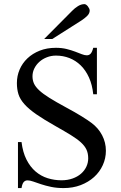

<svg xmlns="http://www.w3.org/2000/svg" viewBox="-20 -914 596 949"><path d="M503.4 -168.9Q503.4 -131.3 488 -97.7Q472.7 -64 444.8 -38.8Q417 -13.7 378.7 1Q340.3 15.6 294.4 15.6Q260.7 15.6 232.9 9.8Q205.1 3.9 183.1 -3.4Q161.1 -10.7 144.5 -16.6Q127.9 -22.5 116.2 -22.5Q104.5 -22.5 97.2 -14.2Q89.8 -5.9 86.4 15.6H68.8V-211.9H86.4Q92.8 -160.6 111.1 -124.8Q129.4 -88.9 156 -66.2Q182.6 -43.5 215.6 -33.2Q248.5 -22.9 283.7 -22.9Q314 -22.9 338.6 -31.7Q363.3 -40.5 380.4 -55.4Q397.5 -70.3 406.7 -89.8Q416 -109.4 416 -131.3Q416 -155.8 407.5 -174.3Q398.9 -192.9 379.9 -210.2Q360.8 -227.5 330.3 -246.3Q299.8 -265.1 256.3 -289.6Q197.3 -322.8 159.7 -348.9Q122.1 -375 100.6 -399.2Q79.1 -423.3 71.3 -448Q63.5 -472.7 63.5 -503.4Q63.5 -538.6 76.9 -570.1Q90.3 -601.6 115.5 -625.5Q140.6 -649.4 176.3 -663.6Q211.9 -677.7 256.3 -677.7Q285.2 -677.7 308.8 -671.9Q332.5 -666 351.1 -658.9Q369.6 -651.9 384 -646.2Q398.4 -640.6 409.2 -640.6Q420.4 -640.6 428 -648.7Q435.5 -656.7 440.9 -677.7H459V-448.2H440.9Q436 -495.1 419.9 -530.8Q403.8 -566.4 379.2 -590.6Q354.5 -614.7 323.2 -627Q292 -639.2 256.8 -639.2Q232.9 -639.2 211.7 -630.9Q190.4 -622.6 174.8 -608.6Q159.2 -594.7 149.9 -576.2Q140.6 -557.6 140.6 -537.1Q140.6 -517.6 147.9 -501.2Q155.3 -484.9 173.8 -467.5Q192.4 -450.2 224.4 -430.2Q256.3 -410.2 305.2 -383.8Q352.5 -358.4 383.5 -339.1Q414.6 -319.8 432.1 -306.6Q465.8 -281.7 484.6 -245.8Q503.4 -210 503.4 -168.9ZM423.3 -861.8Q423.3 -847.7 410.9 -835.4Q398.4 -823.2 382.8 -813L238.3 -721.2H198.2L336.9 -860.8Q349.6 -874 365.5 -883.8Q381.3 -893.6 397.5 -893.6Q401.4 -893.6 405.8 -890.6Q410.2 -887.7 414.1 -882.8Q418 -877.9 420.7 -872.3Q423.3 -866.7 423.3 -861.8Z"/></svg>

Font: Doulos SIL Compact
Style: Regular
Weight: 400
Designer: Walt Agee, Victor Gaultney, Peter Martin, Debbi Hosken
Foundry: SIL International
Version: Version 4.110; 2011; Maintenance release ; LnSpcTght